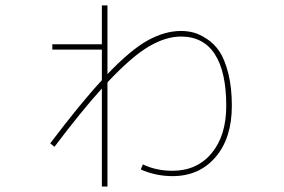

<svg xmlns="http://www.w3.org/2000/svg" viewBox="-20 -636 1040 704"><path d="M353.5 -616.2H374V-364.3Q460 -454.1 522.5 -488.3Q585 -522.5 643.6 -522.5Q668 -522.5 689.9 -516.6Q711.9 -510.7 738.8 -493.2Q765.6 -475.6 784.7 -447.3Q803.7 -418.9 816.9 -367.7Q830.1 -316.4 830.1 -248Q830.1 -129.9 770.5 -60.1Q710.9 9.8 612.3 9.8Q551.8 9.8 496.1 -14.6L503.9 -33.2Q552.7 -9.8 612.3 -9.8Q702.1 -9.8 755.9 -74.2Q809.6 -138.7 809.6 -248Q809.6 -373 767.6 -437.5Q725.6 -502 643.6 -502Q587.9 -502 525.4 -465.3Q462.9 -428.7 374 -334V47.9H353.5V-311.5Q278.3 -228.5 179.7 -97.7L164.1 -110.4Q276.4 -258.8 353.5 -341.8V-454.1H171.9V-473.6H353.5Z"/></svg>

Font: Mgen+ 1m thin
Style: Regular
Weight: 100
Designer: [Source Han Sans]
Ryoko NISHIZUKA  (kana & ideographs); Paul D. Hunt (Latin, Greek & Cyrillic); Wenlong ZHANG  (bopomofo
Version: Version 1.059.20150602